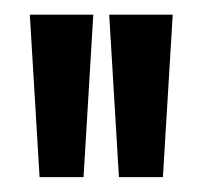

<svg xmlns="http://www.w3.org/2000/svg" viewBox="-20 -700 275 262"><path d="M34 -458.3 20.7 -680H107.3L94 -458.3ZM142.3 -458.3 129 -680H215.7L202.3 -458.3Z"/></svg>

Font: Bricolage Grotesque 96pt ExtraBold SemiCondensed
Style: Regular
Weight: 800
Width: 4
Version: Version 1.001;gftools[0.9.33.dev8+g029e19f]